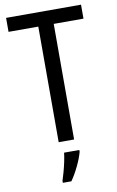

<svg xmlns="http://www.w3.org/2000/svg" viewBox="-101 -768 636 1042"><g transform="rotate(-10 217.0 -246.5)"><path d="M259 0H174V-637H10V-714H423V-637H259ZM277 71Q268 105 247.5 147.5Q227 190 205 221H158V210Q164 192 171.5 165Q179 138 185 109.5Q191 81 193 61H277Z"/></g></svg>

Font: Noto Sans Thai Cond
Style: Regular
Weight: 400
Width: 3
Designer: Monotype Design Team
Foundry: Monotype Imaging Inc.
Version: Version 2.002; ttfautohint (v1.8.4.7-5d5b)